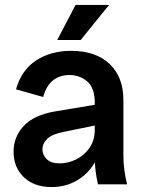

<svg xmlns="http://www.w3.org/2000/svg" viewBox="-20 -747 581 778"><path d="M377 0Q371 -26 367.5 -53Q364 -80 364 -106V-330Q364 -391 333.5 -417Q303 -443 261 -443Q222 -443 194.5 -421Q167 -399 155 -354L45 -385Q66 -462 125.5 -501.5Q185 -541 268 -541Q368 -541 424 -488Q480 -435 480 -342V-118Q480 -59 495 0ZM190 11Q118 11 76.5 -29Q35 -69 35 -132Q35 -192 75.5 -236Q116 -280 200 -295L392 -327V-244L240 -213Q192 -204 172 -185Q152 -166 152 -141Q152 -120 169 -102.5Q186 -85 222 -85Q256 -85 288.5 -101Q321 -117 342.5 -147.5Q364 -178 364 -221H397Q397 -150 369 -97.5Q341 -45 294 -17Q247 11 190 11ZM307 -585H212L286 -727H422Z"/></svg>

Font: Radio Canada Big Medium
Style: Regular
Weight: 500
Designer: Étienne Aubert Bonn
Foundry: Coppers and Brasses
Version: Version 1.001